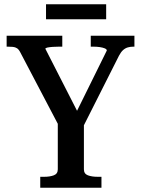

<svg xmlns="http://www.w3.org/2000/svg" viewBox="-20 -877 659 897"><path d="M250 -324 264 -272 75 -632Q68 -646 59.5 -651.5Q51 -657 40 -658Q29 -659 16 -659H11V-710H271V-659H255Q241 -659 226.5 -658Q212 -657 202 -655Q192 -653 192 -649L357 -326L323 -325L479 -641Q479 -647 469.5 -651Q460 -655 446 -657Q432 -659 417 -659H404V-710H608V-659H603Q589 -659 577 -655.5Q565 -652 555 -643Q545 -634 536 -617L361 -270L372 -323V-86Q372 -65 390.5 -58Q409 -51 437 -51H454V0H168V-51H186Q213 -51 231.5 -58Q250 -65 250 -86ZM195 -857H476V-787H195Z"/></svg>

Font: Roboto Serif 28pt Condensed Medium
Style: Regular
Weight: 500
Width: 3
Designer: Greg Gazdowicz
Foundry: Commercial Type
Version: Version 1.008